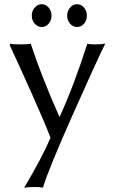

<svg xmlns="http://www.w3.org/2000/svg" viewBox="-20 -649 546 917"><path d="M27.8 -430.2V-439.9Q42.5 -437 80.1 -437Q108.4 -437 127 -439.9Q174.8 -292 264.2 -89.8Q331.5 -235.8 397 -439.9Q410.2 -437 435.1 -437Q465.3 -437 482.9 -440.9Q442.4 -359.9 326.4 -98.9Q210.4 162.1 185.1 247.1Q171.9 244.1 145 244.1Q112.8 244.1 95.2 248Q182.6 100.6 221.2 8.8Q197.3 -54.7 135 -194.6Q72.8 -334.5 27.8 -430.2ZM145.8 -535.9Q131.8 -551.8 131.8 -574.2Q131.8 -596.7 145.8 -612.8Q159.7 -628.9 179.2 -628.9Q198.7 -628.9 212.4 -612.8Q226.1 -596.7 226.1 -574.2Q226.1 -551.8 212.4 -535.9Q198.7 -520 179.2 -520Q159.7 -520 145.8 -535.9ZM314.7 -535.9Q300.8 -551.8 300.8 -574.2Q300.8 -596.7 314.7 -612.8Q328.6 -628.9 348.1 -628.9Q367.7 -628.9 381.3 -612.8Q395 -596.7 395 -574.2Q395 -551.8 381.3 -535.9Q367.7 -520 348.1 -520Q328.6 -520 314.7 -535.9Z"/></svg>

Font: Linear Smooth Low Contrast
Style: Regular
Weight: 500
Designer: Philipp H. Poll, Flanker
Foundry: Philipp H. Poll, reworked by Flanker
Version: Version 1.010 | FøM Fix